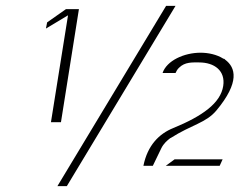

<svg xmlns="http://www.w3.org/2000/svg" viewBox="-20 -592 838 652"><path d="M136 -495 211 -540 153 -177H187L248 -561H204L140 -516ZM175 40H207L576 -572H544ZM467 -29H499L528 -89C536 -105 548 -115 557 -122L558 -123H559C631 -169 679 -174 715 -217C795 -313 780 -363 745 -389L743 -391L742 -392H741L738 -393C716 -407 687 -413 661 -413C605 -413 546 -386 532 -344H576C578 -348 582 -357 588 -362C608 -382 633 -380 656 -380C708 -380 746 -352 738 -300C729 -242 668 -198 568 -157C521 -138 481 -99 467 -29ZM543 -29H726L736 -51H573Z"/></svg>

Font: Charger Static
Style: Obl
Weight: 1000
Designer: Jasper
Foundry: KineticPlasma Fonts/Cannot Into Space Fonts
Version: Version 1.1